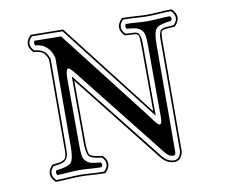

<svg xmlns="http://www.w3.org/2000/svg" viewBox="-79 -780 1089 919"><g transform="rotate(-10 465.5 -320.0)"><path d="M669 -525Q669 -560 666 -578.5Q663 -597 651 -607.5Q639 -618 626 -621Q613 -624 582 -627Q578 -632 578 -639Q578 -646 582 -650Q606 -650 636.5 -647.5Q667 -645 689 -645Q711 -645 742.5 -647.5Q774 -650 797 -650Q808 -638 797 -627Q741 -621 725.5 -605Q710 -589 710 -525L709 -21Q709 -19 709 -15Q709 -5 708.5 -1Q708 3 705.5 6.5Q703 10 697 10Q675 10 657 -14L308 -455Q282 -488 274 -488Q261 -488 261 -439L262 -120Q262 -85 265 -66.5Q268 -48 280 -37.5Q292 -27 305 -24Q318 -21 349 -18Q360 -6 349 5Q325 5 294.5 2.5Q264 0 242 0Q220 0 188.5 2.5Q157 5 134 5Q130 0 130 -7Q130 -14 134 -18Q190 -24 205.5 -40Q221 -56 221 -120L222 -550Q202 -620 138 -624Q134 -628 134 -635Q134 -642 138 -647L267 -645L610 -203Q617 -194 625 -183Q633 -172 637 -167Q641 -162 645.5 -157Q650 -152 653 -150Q656 -148 658 -148Q670 -148 670 -178ZM638 -525Q638 -577 633.5 -586Q629 -595 603 -595Q583 -596 569 -597H568L567 -598Q527 -639 568 -680L569 -681H571Q600 -681 635.5 -678.5Q671 -676 689 -676Q712 -676 748 -678.5Q784 -681 808 -681H810L811 -680Q852 -639 812 -598L811 -597H810Q798 -596 781 -595Q751 -593 746 -585.5Q741 -578 741 -535Q741 -529 741 -525Q741 -438 740.5 -266Q740 -94 740 -9Q740 8 729.5 24.5Q719 41 697 41Q660 41 632 5L292 -425L293 -130Q293 -75 302.5 -64Q312 -53 362 -48H363L364 -47Q404 -6 363 35L362 36H360Q331 36 295.5 33.5Q260 31 242 31Q219 31 183 33.5Q147 36 123 36H121L120 35Q79 -6 119 -47L120 -48H121Q140 -50 150.5 -51.5Q161 -53 169.5 -57Q178 -61 181.5 -64.5Q185 -68 187.5 -78.5Q190 -89 190 -97Q190 -105 190 -125Q190 -128 190 -130L191 -546Q182 -572 168 -582Q154 -592 126 -594H124L123 -595Q83 -635 124 -677L125 -678L282 -676L639 -216ZM646 -525 647 -193 278 -668 129 -670Q95 -636 128 -602Q157 -599 173.5 -587.5Q190 -576 199 -547L198 -130Q198 -100 197 -87.5Q196 -75 188 -63Q180 -51 166 -47Q152 -43 124 -40Q91 -7 125 28Q146 28 182.5 25.5Q219 23 242 23Q261 23 295.5 25.5Q330 28 358 28Q392 -6 359 -40Q309 -45 297 -59.5Q285 -74 285 -130L284 -448L639 0Q664 33 697 33Q714 33 723 19Q732 5 732 -9Q732 -94 732.5 -266Q733 -438 733 -525Q733 -546 733 -556.5Q733 -567 736 -577Q739 -587 741 -590.5Q743 -594 751 -597.5Q759 -601 765.5 -601.5Q772 -602 789 -603Q801 -604 807 -605Q840 -638 806 -673Q785 -673 748.5 -670.5Q712 -668 689 -668Q670 -668 635.5 -670.5Q601 -673 573 -673Q539 -639 572 -605Q581 -604 596 -603Q611 -602 615.5 -602Q620 -602 628 -599Q636 -596 637.5 -592Q639 -588 642 -578.5Q645 -569 645.5 -557Q646 -545 646 -525Z"/></g></svg>

Font: Linux Libertine Initials O
Style: Initials
Weight: 400
Designer: Philipp H. Poll
Foundry: Philipp H. Poll
Version: Version 5.0.6